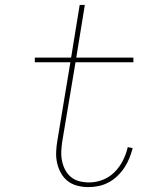

<svg xmlns="http://www.w3.org/2000/svg" viewBox="-20 -755 640 783"><path d="M341 8Q318 8 296 2.5Q274 -3 257 -16Q240 -29 229 -48.5Q218 -68 213 -90Q208 -112 209 -135.5Q210 -159 214 -182L267 -501H122V-520H270L305 -735H326L291 -520H524V-501H288L234 -179Q231 -159 230 -138.5Q229 -118 233 -98.5Q237 -79 246 -62Q255 -45 269.5 -33Q284 -21 303.5 -16Q323 -11 344 -11Q371 -11 398.5 -21.5Q426 -32 447 -53Q468 -74 481.5 -101Q495 -128 501 -155L521 -151Q516 -131 508 -111Q500 -91 488 -72.5Q476 -54 459.5 -38Q443 -22 423.5 -11.5Q404 -1 383 3.5Q362 8 341 8Z"/></svg>

Font: Iosevka HT Thin Extended
Style: Italic
Weight: 100
Width: 7
Italic angle: -9°
Monospace: yes
Designer: Belleve Invis
Foundry: Belleve Invis
Version: Version 32.3.0; ttfautohint (v1.8.4)